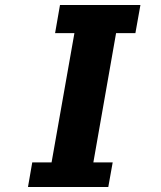

<svg xmlns="http://www.w3.org/2000/svg" viewBox="-20 -745 640 765"><path d="M108.5 -98H185.5L276.5 -613H199.5L219 -725H539.5L519.5 -613H442.5L352 -98H429L411.5 0H91.5Z"/></svg>

Font: JuliaMono Black
Style: Italic
Weight: 900
Italic angle: -9°
Monospace: yes
Designer: cormullion
Foundry: corm
Version: Version 0.057; ttfautohint (v1.8.4)